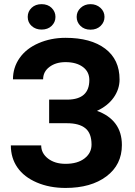

<svg xmlns="http://www.w3.org/2000/svg" viewBox="-20 -904 657 933"><path d="M414.1 -515.1Q414.1 -555.7 382.3 -578.9Q350.6 -602.1 298.3 -602.1Q251.5 -602.1 220.5 -578.9Q189.5 -555.7 189.5 -518.6H43Q43 -576.2 75.4 -622.3Q107.9 -668.5 167.7 -694.3Q227.5 -720.2 298.3 -720.2Q421.4 -720.2 491.2 -667.5Q561 -614.7 561 -518.1Q561 -470.7 532.5 -430.2Q503.9 -389.6 451.2 -365.2Q509.8 -344.7 541 -303Q572.3 -261.2 572.3 -199.2Q572.3 -103.5 497.3 -47.1Q422.4 9.3 298.3 9.3Q220.7 9.3 158.7 -17.3Q96.7 -43.9 64.7 -90.1Q32.7 -136.2 32.7 -197.3H180.2Q180.2 -159.2 213.4 -133.5Q246.6 -107.9 298.3 -107.9Q356.9 -107.9 390.9 -134.3Q424.8 -160.6 424.8 -201.2Q424.8 -256.8 394.5 -281Q364.3 -305.2 306.2 -305.2H218.8V-419.9H309.1Q414.1 -421.4 414.1 -515.1ZM114.7 -821.8Q114.7 -848.1 133.5 -866Q152.3 -883.8 182.1 -883.8Q212.4 -883.8 231 -865.5Q249.5 -847.2 249.5 -821.8Q249.5 -796.4 231 -778.3Q212.4 -760.3 182.1 -760.3Q153.3 -760.3 134 -777.6Q114.7 -794.9 114.7 -821.8ZM352.5 -821.8Q352.5 -847.7 371.8 -865.7Q391.1 -883.8 419.9 -883.8Q448.2 -883.8 468 -866Q487.8 -848.1 487.8 -821.8Q487.8 -796.4 469 -778.1Q450.2 -759.8 419.9 -759.8Q389.6 -759.8 371.1 -778.1Q352.5 -796.4 352.5 -821.8Z"/></svg>

Font: Robotiche
Style: Bold
Weight: 700
Designer: Google
Version: Version 2.001150; 2014